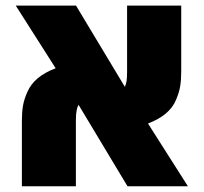

<svg xmlns="http://www.w3.org/2000/svg" viewBox="-20 -652 713 672"><path d="M56.6 0V-230Q56.6 -259.3 60.5 -282.2Q64.5 -305.2 76.2 -331.1Q99.6 -384.8 174.8 -413.1L35.2 -632.3H246.1L417 -348.1Q420.9 -356.4 422.9 -367.7Q424.8 -379.9 424.8 -400.9V-632.3H614.3V-402.3Q614.3 -372.1 610.6 -349.9Q606.9 -327.6 595.7 -301.8Q573.7 -248.5 498 -219.7L637.7 0H426.3L254.9 -285.2Q251 -278.8 248.5 -267.1Q245.6 -253.4 245.6 -231.4V0Z"/></svg>

Font: Open Sans ExtraBold
Style: Regular
Weight: 800
Designer: Monotype Design Team
Foundry: Monotype Imaging Inc.
Version: Version 3.003; ttfautohint (v1.8.4)